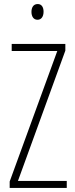

<svg xmlns="http://www.w3.org/2000/svg" viewBox="-20 -932 371 952"><path d="M167 -912C145 -912 136 -894 136 -873C136 -851 146 -834 166 -834C185 -834 196 -850 196 -874C196 -894 188 -912 167 -912ZM311 0V-35H69L304 -681V-714H38V-679H264L28 -32V0Z"/></svg>

Font: Noto Sans Devanagari UI ExtraCondensed ExtraLight
Style: Regular
Weight: 200
Width: 2
Designer: Jelle Bosma - Monotype Design Team
Foundry: Monotype Imaging Inc.
Version: Version 2.004